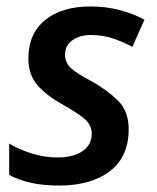

<svg xmlns="http://www.w3.org/2000/svg" viewBox="-20 -571 492 601"><path d="M165.5 9.8Q114.7 9.8 76.9 1.2Q39.1 -7.3 8.8 -23.4V-121.6Q40 -103 79.3 -90.6Q118.7 -78.1 160.2 -78.1Q208.5 -78.1 237.8 -97.7Q267.1 -117.2 267.1 -151.9Q267.1 -177.2 248.8 -195.1Q230.5 -212.9 179.7 -241.7Q126 -271.5 97.4 -304.2Q68.8 -336.9 68.8 -388.2Q68.8 -465.3 121.1 -508.1Q173.3 -550.8 263.2 -550.8Q311 -550.8 353.5 -539.8Q396 -528.8 432.1 -509.3L394.5 -424.3Q367.2 -439 334.7 -450.2Q302.2 -461.4 264.6 -461.4Q230 -461.4 206.8 -445.1Q183.6 -428.7 183.6 -399.4Q183.6 -375.5 201.2 -358.6Q218.8 -341.8 266.1 -316.9Q315.9 -289.1 349.4 -255.9Q382.8 -222.7 382.8 -166.5Q382.8 -80.1 324 -35.2Q265.1 9.8 165.5 9.8Z"/></svg>

Font: Open Sans SemiBold
Style: Italic
Weight: 600
Italic angle: -12°
Designer: Monotype Design Team
Foundry: Monotype Imaging Inc.
Version: Version 3.003; ttfautohint (v1.8.4)